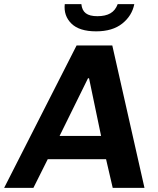

<svg xmlns="http://www.w3.org/2000/svg" viewBox="-62 -905 760 925"><path d="M-42 0 307 -686H479L634 0H481L449 -138H168L99 0ZM225 -250H425L367 -528H362ZM401 -754Q320 -754 282 -791.5Q244 -829 250 -885H330Q333 -855 351.5 -841Q370 -827 407 -827Q446 -827 470 -841Q494 -855 505 -885H585Q574 -829 527 -791.5Q480 -754 401 -754Z"/></svg>

Font: Chivo SemiBold
Style: Italic
Weight: 600
Italic angle: -8.05°
Designer: Hector Gatti
Foundry: Omnibus-Type
Version: Version 2.002